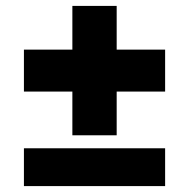

<svg xmlns="http://www.w3.org/2000/svg" viewBox="-20 -630 640 650"><path d="M225 -172V-320H61V-462H225V-610H375V-462H539V-320H375V-172ZM61 0V-128H539V0Z"/></svg>

Font: Geist Mono Black
Style: Regular
Weight: 900
Monospace: yes
Designer: Basement.studio, Andrés Briganti, Mateo Zaragoza
Foundry: Basement.studio, Vercel, Andrés Briganti, Guido Ferreyra, Mateo Zaragoza
Version: Version 1.500; ttfautohint (v1.8.4.7-5d5b)